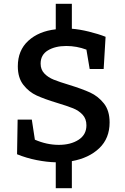

<svg xmlns="http://www.w3.org/2000/svg" viewBox="-20 -849 652 1002"><path d="M355 -8V133H271V-2Q225 -3 171.5 -13.5Q118 -24 69 -44L72 -225H146L162 -120Q224 -93 287 -93Q349 -93 390 -119.5Q431 -146 431 -195Q431 -229 411 -250.5Q391 -272 361 -284Q331 -296 278 -312Q212 -332 171.5 -350.5Q131 -369 102 -406Q73 -443 73 -503Q73 -586 127.5 -636Q182 -686 271 -696V-829H355V-699Q395 -696 444 -684Q493 -672 531 -657L521 -489H448L431 -590Q380 -609 326 -609Q268 -609 230 -586Q192 -563 192 -517Q192 -486 211.5 -465.5Q231 -445 261 -433Q291 -421 341 -406Q409 -385 450.5 -366Q492 -347 522 -309.5Q552 -272 552 -210Q552 -127 498 -75.5Q444 -24 355 -8Z"/></svg>

Font: Bitter Pro SemiBold
Style: Regular
Weight: 600
Designer: Sol Matas, and Bitter project Authors
Foundry: Sol Matas
Version: Version 1.010